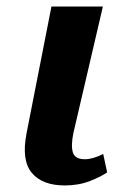

<svg xmlns="http://www.w3.org/2000/svg" viewBox="-20 -556 386 586"><path d="M178 10Q109 10 77 -28.5Q45 -67 61 -149L137 -536H294L204 -150Q196 -111 202.5 -90.5Q209 -70 239 -70Q263 -70 295 -86L307 -30Q289 -17 254.5 -3.5Q220 10 178 10Z"/></svg>

Font: Noto Serif ExtraCondensed ExtraBold
Style: Italic
Weight: 800
Width: 2
Italic angle: -12°
Designer: Monotype Design Team
Foundry: Monotype Imaging Inc.
Version: Version 2.013